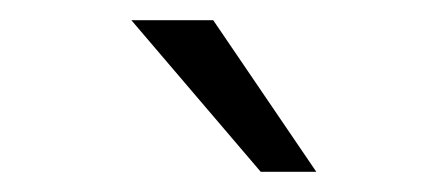

<svg xmlns="http://www.w3.org/2000/svg" viewBox="-20 -818 440 190"><path d="M191 -798H110L238 -648H293Z"/></svg>

Font: Hind Light
Style: Regular
Weight: 300
Designer: Manushi Parikh, Satya Rajpurohit
Foundry: Indian Type Foundry
Version: Version 1.201;PS 1.0;hotconv 1.0.78;makeotf.lib2.5.61930; tt